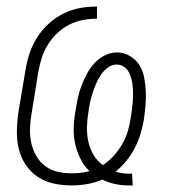

<svg xmlns="http://www.w3.org/2000/svg" viewBox="-20 -558 540 586"><path d="M372 8Q351 8 330.5 3.5Q310 -1 292 -10Q269 0 245 4Q221 8 198 8Q170 8 143 2Q116 -4 94 -19Q72 -34 57.5 -56.5Q43 -79 37 -105Q31 -131 31.5 -159Q32 -187 36 -215L58 -345Q62 -371 70.5 -396Q79 -421 93.5 -444Q108 -467 129 -486Q150 -505 174.5 -517Q199 -529 224.5 -533.5Q250 -538 276 -538V-501Q255 -501 233.5 -497Q212 -493 192 -483Q172 -473 155 -457Q138 -441 126 -421.5Q114 -402 107.5 -381.5Q101 -361 97 -339L76 -209Q72 -187 71.5 -164.5Q71 -142 75.5 -121.5Q80 -101 90.5 -82.5Q101 -64 117.5 -51.5Q134 -39 155 -34Q176 -29 199 -29Q212 -29 226 -30.5Q240 -32 253 -36Q236 -52 225 -74.5Q214 -97 209 -121Q204 -145 205 -171Q206 -197 211 -223Q214 -242 218 -260.5Q222 -279 229 -297Q236 -315 245.5 -333Q255 -351 268.5 -365.5Q282 -380 300 -389Q318 -398 337 -398Q358 -398 376.5 -387Q395 -376 405.5 -359Q416 -342 420 -321.5Q424 -301 425 -279.5Q426 -258 424 -236Q422 -214 419 -192Q415 -170 408.5 -148.5Q402 -127 391.5 -106.5Q381 -86 366 -67.5Q351 -49 333 -34Q342 -31 352.5 -29.5Q363 -28 373 -28Q376 -28 378.5 -28Q381 -28 383 -29L385 8Q382 8 378.5 8Q375 8 372 8ZM294 -54Q312 -66 327 -82.5Q342 -99 353 -118Q364 -137 370 -157.5Q376 -178 379 -198Q381 -210 382.5 -222Q384 -234 385 -246.5Q386 -259 386 -270.5Q386 -282 385 -294Q384 -306 381 -317Q378 -328 373 -338Q368 -348 358 -354.5Q348 -361 336 -361Q322 -361 309 -351.5Q296 -342 287.5 -329Q279 -316 273 -302Q267 -288 262.5 -274Q258 -260 255 -246Q252 -232 250 -217Q246 -194 245.5 -171Q245 -148 249.5 -126.5Q254 -105 265 -86Q276 -67 294 -54Z"/></svg>

Font: Iosevka Slab Extralight
Style: Italic
Weight: 200
Italic angle: -9°
Monospace: yes
Designer: Belleve Invis
Foundry: Belleve Invis
Version: Version 11.1.1; ttfautohint (v1.8.3)